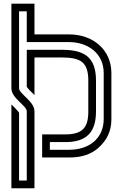

<svg xmlns="http://www.w3.org/2000/svg" viewBox="-20 -853 665 1040"><path d="M541.7 -457.3V-208.3C541.7 -105.1 465.5 -41.7 354.2 -41.7H250V-83.3H333.3C446.1 -83.3 500 -133.3 500 -250V-415.6C500 -549.8 430.5 -583.3 312.5 -583.3H125V-382.3C147.4 -353.5 158.1 -349 166.7 -337.5V-541.7H312.5C418.1 -541.7 458.3 -516.5 458.3 -415.6V-249C458.3 -163.4 428.2 -125 333.3 -125H208.3V0H357.3C420.8 0 472.9 -16.7 511.5 -51C559.4 -92.7 583.3 -143.8 583.3 -205.2V-457.3C583.3 -582.9 484.6 -666.7 354.2 -666.7H166.7V-833.3H41.7V-375C41.7 -320.3 125 -280.9 125 -250V125H83.3V-242.7C78.1 -250 70.8 -258.3 60.4 -268.8L41.7 -287.5V166.7H166.7V-250C166.7 -304.7 83.3 -344.1 83.3 -375V-791.7H125V-625H354.2C452.8 -625 541.7 -566.7 541.7 -457.3Z"/></svg>

Font: Sportrop
Style: Regular
Weight: 500
Version: Version 0.9